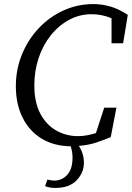

<svg xmlns="http://www.w3.org/2000/svg" viewBox="-20 -705 649 945"><path d="M202 211 213 179Q223 181 231.5 182.5Q240 184 247 184Q284 184 310.5 156Q337 128 337 70Q337 43 328 15Q245 14 184.5 -23Q124 -60 91 -126.5Q58 -193 58 -281Q58 -364 88 -437Q118 -510 170.5 -566Q223 -622 292.5 -653.5Q362 -685 440 -685Q480 -685 521.5 -673.5Q563 -662 609 -632L586 -492H529V-615Q483 -635 431 -635Q371 -635 319.5 -607Q268 -579 229.5 -530.5Q191 -482 170 -419Q149 -356 149 -285Q149 -201 178.5 -145.5Q208 -90 257 -62.5Q306 -35 363 -35Q386 -35 408 -39Q430 -43 452 -50L493 -175H553L525 -30Q491 -16 454 -3.5Q417 9 368 13Q393 51 393 96Q393 145 357 182.5Q321 220 253 220Q237 220 223.5 217.5Q210 215 202 211Z"/></svg>

Font: Source Serif Pro
Style: Italic
Weight: 400
Italic angle: -12°
Designer: Frank Grießhammer
Foundry: Adobe Systems Incorporated
Version: Version 3.001;hotconv 1.0.111;makeotfexe 2.5.65597